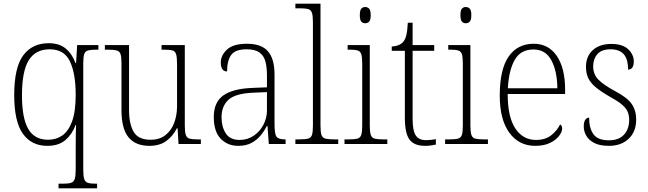

<svg xmlns="http://www.w3.org/2000/svg" viewBox="-20 -780 3512 1040"><path d="M297 240V215H321Q349 215 364 210.5Q379 206 384.5 190Q390 174 390 139V31Q390 -9 390.5 -48.5Q391 -88 392 -104H390Q371 -53 334.5 -21.5Q298 10 236 10Q151 10 104 -55.5Q57 -121 57 -265Q57 -415 106 -480.5Q155 -546 244 -546Q301 -546 336 -517Q371 -488 389 -438H392L398 -536H513V-511H505Q473 -511 457.5 -507Q442 -503 436.5 -487.5Q431 -472 431 -437V140Q431 175 436.5 190.5Q442 206 456.5 210.5Q471 215 499 215H506V240ZM241 -23Q283 -23 316.5 -45.5Q350 -68 370 -121.5Q390 -175 390 -267Q390 -381 359 -447Q328 -513 249 -513Q173 -513 136 -454Q99 -395 99 -264Q99 -140 133 -81.5Q167 -23 241 -23Z M789 10Q714 10 676 -36.5Q638 -83 638 -184V-439Q638 -473 632.5 -488Q627 -503 611 -507Q595 -511 563 -511H548V-536H679V-183Q679 -109 704 -66Q729 -23 796 -23Q844 -23 876 -48Q908 -73 923.5 -114.5Q939 -156 939 -205V-433Q939 -469 934 -486Q929 -503 913.5 -507Q898 -511 865 -511H855V-536H981V-99Q981 -65 986.5 -49Q992 -33 1007 -29Q1022 -25 1051 -25H1068V0H947L942 -85H938Q917 -43 881 -16.5Q845 10 789 10Z M1270 10Q1213 10 1175.5 -28.5Q1138 -67 1138 -147Q1138 -226 1189.5 -263Q1241 -300 1350 -304L1426 -307V-371Q1426 -416 1417.5 -447.5Q1409 -479 1385 -496Q1361 -513 1316 -513Q1254 -513 1232 -482Q1210 -451 1210 -393Q1176 -393 1176 -442Q1176 -480 1209.5 -511.5Q1243 -543 1318 -543Q1396 -543 1431.5 -502Q1467 -461 1467 -377V-109Q1467 -56 1477 -40.5Q1487 -25 1523 -25H1527V0H1436L1429 -97H1425Q1412 -71 1392 -46.5Q1372 -22 1342.5 -6Q1313 10 1270 10ZM1278 -22Q1321 -22 1354.5 -45Q1388 -68 1407 -104.5Q1426 -141 1426 -181V-281L1353 -278Q1255 -274 1217.5 -239.5Q1180 -205 1180 -145Q1180 -93 1203 -57.5Q1226 -22 1278 -22Z M1580 0V-25H1598Q1632 -25 1648 -29Q1664 -33 1669.5 -48.5Q1675 -64 1675 -98V-660Q1675 -695 1669.5 -711Q1664 -727 1649 -731Q1634 -735 1606 -735H1580V-760H1716V-98Q1716 -64 1721.5 -48.5Q1727 -33 1743.5 -29Q1760 -25 1793 -25H1812V0Z M1958 -654Q1945 -654 1937 -663Q1929 -672 1929 -698Q1929 -724 1937 -733Q1945 -742 1958 -742Q1971 -742 1979.5 -733Q1988 -724 1988 -698Q1988 -672 1979.5 -663Q1971 -654 1958 -654ZM1846 0V-25H1868Q1900 -25 1915.5 -29Q1931 -33 1936.5 -48.5Q1942 -64 1942 -98V-435Q1942 -470 1937 -486Q1932 -502 1917.5 -506.5Q1903 -511 1875 -511H1863V-536H1983V-99Q1983 -65 1988.5 -49Q1994 -33 2009.5 -29Q2025 -25 2057 -25H2078V0Z M2282 10Q2224 10 2198.5 -23.5Q2173 -57 2173 -142V-505H2102V-528Q2142 -530 2163 -552Q2175 -565 2181 -590Q2187 -615 2189 -657H2215V-536H2332V-505H2215V-137Q2215 -72 2232 -46.5Q2249 -21 2286 -21Q2302 -21 2314 -22.5Q2326 -24 2341 -26V3Q2311 10 2282 10Z M2503 -654Q2490 -654 2482 -663Q2474 -672 2474 -698Q2474 -724 2482 -733Q2490 -742 2503 -742Q2516 -742 2524.5 -733Q2533 -724 2533 -698Q2533 -672 2524.5 -663Q2516 -654 2503 -654ZM2391 0V-25H2413Q2445 -25 2460.5 -29Q2476 -33 2481.5 -48.5Q2487 -64 2487 -98V-435Q2487 -470 2482 -486Q2477 -502 2462.5 -506.5Q2448 -511 2420 -511H2408V-536H2528V-99Q2528 -65 2533.5 -49Q2539 -33 2554.5 -29Q2570 -25 2602 -25H2623V0Z M2879 10Q2791 10 2739 -61Q2687 -132 2687 -262Q2687 -404 2735 -473.5Q2783 -543 2871 -543Q2951 -543 2996 -477Q3041 -411 3041 -294V-271H2730Q2730 -146 2771.5 -84Q2813 -22 2883 -22Q2934 -22 2966 -47.5Q2998 -73 3014 -106Q3025 -100 3025 -84Q3025 -66 3008.5 -44Q2992 -22 2959.5 -6Q2927 10 2879 10ZM2999 -302Q2998 -395 2966.5 -453.5Q2935 -512 2870 -512Q2800 -512 2768 -455.5Q2736 -399 2731 -302Z M3278 10Q3228 10 3198 -6Q3168 -22 3155 -46Q3142 -70 3142 -94Q3142 -120 3150.5 -131.5Q3159 -143 3171 -143Q3171 -86 3194.5 -53Q3218 -20 3279 -20Q3332 -20 3360 -50.5Q3388 -81 3388 -130Q3388 -154 3380.5 -173Q3373 -192 3352.5 -210.5Q3332 -229 3292 -251Q3241 -280 3211 -304Q3181 -328 3167.5 -354.5Q3154 -381 3154 -418Q3154 -475 3191 -508.5Q3228 -542 3291 -542Q3353 -542 3383 -513Q3413 -484 3413 -448Q3413 -403 3382 -403Q3382 -461 3358 -487Q3334 -513 3287 -513Q3238 -513 3215.5 -486.5Q3193 -460 3193 -421Q3193 -377 3221.5 -348.5Q3250 -320 3307 -289Q3378 -252 3402 -216.5Q3426 -181 3426 -133Q3426 -67 3385.5 -28.5Q3345 10 3278 10Z"/></svg>

Font: Noto Serif Georgian SemiCondensed ExtraLight
Style: Regular
Weight: 200
Width: 4
Designer: Monotype Design Team, Akaki Razmadze
Foundry: Google LLC
Version: Version 2.003; ttfautohint (v1.8.4.7-5d5b)